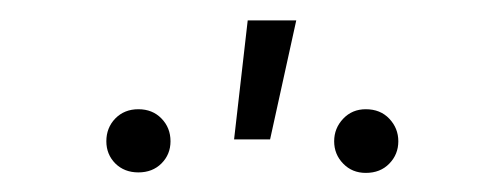

<svg xmlns="http://www.w3.org/2000/svg" viewBox="-20 -831 503 193"><path d="M215.3 -690.9 229 -810.5H277.8L251.5 -690.9ZM86.9 -689Q86.9 -702.6 95.9 -711.9Q105 -721.2 119.1 -721.2Q133.3 -721.2 142.3 -711.9Q151.4 -702.6 151.4 -689Q151.4 -675.8 142.3 -666.7Q133.3 -657.7 119.1 -657.7Q105 -657.7 95.9 -666.7Q86.9 -675.8 86.9 -689ZM315.9 -689Q315.9 -702.1 325 -711.7Q334 -721.2 347.7 -721.2Q362.3 -721.2 371.3 -711.7Q380.4 -702.1 380.4 -689Q380.4 -675.8 371.3 -666.5Q362.3 -657.2 347.7 -657.2Q334 -657.2 325 -666.5Q315.9 -675.8 315.9 -689Z"/></svg>

Font: Roboto ExtraLight
Style: Regular
Weight: 250
Designer: Christian Robertson
Foundry: Google
Version: Version 3.009; 2024